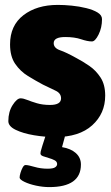

<svg xmlns="http://www.w3.org/2000/svg" viewBox="-20 -551 453 783"><path d="M205 8Q163 8 118.5 0.5Q74 -7 44 -21.5Q14 -36 14 -57Q14 -95 31.5 -122.5Q49 -150 64 -150Q75 -150 91 -143.5Q107 -137 130.5 -130Q154 -123 184 -123Q229 -123 229 -150Q229 -171 206 -181.5Q183 -192 155 -206Q125 -222 94 -241Q63 -260 42 -290.5Q21 -321 21 -370Q21 -447 75.5 -489Q130 -531 216 -531Q242 -531 272.5 -528Q303 -525 331.5 -518Q360 -511 378 -500Q396 -489 396 -473Q396 -438 382 -410Q368 -382 355 -382Q337 -382 310.5 -391Q284 -400 246 -400Q199 -400 199 -375Q199 -355 225 -346Q251 -337 292 -314Q317 -301 344 -282.5Q371 -264 390 -235Q409 -206 409 -161Q409 -88 356 -40Q303 8 205 8ZM181 212Q155 212 127 206Q99 200 79.5 190.5Q60 181 60 173Q60 166 63.5 154Q67 142 72.5 132Q78 122 84 122Q95 122 120.5 129.5Q146 137 174 137Q196 137 204.5 131.5Q213 126 213 118Q213 108 202.5 102.5Q192 97 179 93.5Q166 90 155.5 86Q145 82 145 75Q145 72 146 66.5Q147 61 152.5 44Q158 27 170 -10H249L233 49Q269 55 289.5 73.5Q310 92 310 120Q310 212 181 212Z"/></svg>

Font: Asap Black
Style: Regular
Weight: 900
Designer: Pablo Cosgaya
Foundry: Omnibus-Type
Version: Version 3.001; ttfautohint (v1.8.4.7-5d5b)